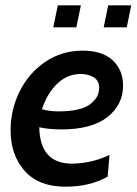

<svg xmlns="http://www.w3.org/2000/svg" viewBox="-20 -694 515 724"><path d="M20 -203Q20 -281 54.5 -350Q89 -419 151 -461Q213 -503 292 -503Q365 -503 404.5 -467Q444 -431 444 -371Q444 -299 385 -252.5Q326 -206 212 -206Q165 -206 128 -214Q131 -77 251 -77Q286 -77 323.5 -85.5Q361 -94 393 -110L386 -28Q319 10 227 10Q126 10 73 -49.5Q20 -109 20 -203ZM354 -362Q354 -390 333.5 -402.5Q313 -415 284 -415Q235 -415 197 -379.5Q159 -344 138 -282Q166 -274 200 -274Q283 -274 318.5 -300Q354 -326 354 -362ZM198 -674H285L268 -591H181ZM388 -674H475L458 -591H371Z"/></svg>

Font: Cabin Medium
Style: Italic
Weight: 500
Italic angle: -7°
Designer: Pablo Impallari
Foundry: Pablo Impallari. http://www.impallari.com Igino Marini. http://www.ikern.com
Version: Version 2.200